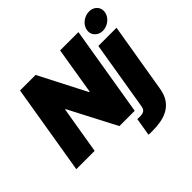

<svg xmlns="http://www.w3.org/2000/svg" viewBox="-230 -1020 1463 1463"><g transform="rotate(-45 501.5 -288.0)"><path d="M122.2 -727.3H289.8L485.8 -346.6H491.5L554 -727.3H751.4L630.7 0H465.9L267 -382.1H262.8L198.9 0H1.4ZM600.1 58.2Q605.8 58.9 611.3 59.3Q616.8 59.7 622.9 59.7Q640.6 59.7 652.7 57Q664.8 54.3 672.6 48.7Q680.4 43 684.7 34.4Q688.9 25.9 691.1 14.2L784.1 -545.5H980.1L885.7 18.5Q876.8 72.4 853.5 108.1Q830.3 143.8 794.9 165.3Q759.6 186.8 713.6 195.7Q667.6 204.5 613.6 204.5Q604.4 204.5 594.8 204.2Q585.2 203.8 576 203.1ZM808.2 -691.8Q811.4 -711.6 821.9 -728Q832.4 -744.3 847.7 -756.2Q862.9 -768.1 881.6 -774.7Q900.2 -781.2 919.7 -781.2Q959.9 -781.2 983.7 -755.3Q1007.8 -729 1001.4 -691.8Q998.2 -672.2 987.6 -655.9Q976.9 -639.6 961.8 -627.7Q946.7 -615.8 928.3 -609Q909.8 -602.3 890.6 -602.3Q851.6 -602.3 826.3 -628.9Q802.6 -654.5 808.2 -691.8Z"/></g></svg>

Font: Inter P Black
Style: Italic
Weight: 900
Italic angle: -9.40001°
Designer: Rasmus Andersson
Foundry: rsms
Version: Version 3.018;git-588b23468